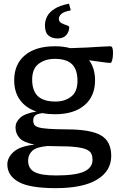

<svg xmlns="http://www.w3.org/2000/svg" viewBox="-20 -768 639 1021"><path d="M272 -160.5Q237 -160.5 206.5 -166.5Q180.5 -163.5 168.5 -155Q156.5 -146.5 156.5 -127Q156.5 -114.5 161.8 -105.5Q167 -96.5 184.8 -91Q202.5 -85.5 239 -83Q275.5 -80.5 338 -80Q463.5 -79.5 517.5 -47.8Q571.5 -16 571.5 61Q571.5 141 496.5 186.8Q421.5 232.5 276.5 232.5Q136.5 232.5 77.8 198.8Q19 165 19 106.5Q19 70 52.2 39.8Q85.5 9.5 164 1Q106 -10 84.2 -33.8Q62.5 -57.5 62.5 -91Q62.5 -119.5 87.8 -142.2Q113 -165 173.5 -175Q117 -194 86.2 -236.5Q55.5 -279 55.5 -341Q55.5 -426.5 112.5 -474.2Q169.5 -522 272 -522Q316.5 -522 353.5 -512Q397 -513 440.8 -515.2Q484.5 -517.5 518.5 -519.8Q552.5 -522 567 -522Q581 -522 581 -488Q581 -464 576.8 -448.8Q572.5 -433.5 567 -433.5Q555 -433.5 532 -436.8Q509 -440 454 -447.5Q485.5 -404 485.5 -341Q485.5 -256 429 -208.2Q372.5 -160.5 272 -160.5ZM276 -228Q324.5 -228 358.2 -254Q392 -280 392 -338Q392 -397.5 363.2 -426.2Q334.5 -455 271 -455Q221 -455 186 -429Q151 -403 151 -345Q151 -286 181 -257Q211 -228 276 -228ZM129.5 86Q129.5 128.5 163.8 146.8Q198 165 278.5 165Q381.5 165 426.8 144.5Q472 124 472 81.5Q472 63.5 466 50Q460 36.5 441 27.5Q422 18.5 383.8 14Q345.5 9.5 281 9.5Q255.5 9.5 233 8.5Q173 13.5 151.2 34.5Q129.5 55.5 129.5 86ZM348 -623.5Q348 -600 332.8 -581.8Q317.5 -563.5 285 -563.5Q256.5 -563.5 237.8 -579.2Q219 -595 219 -633.5Q219 -657 230 -679.5Q241 -702 268.8 -720.2Q296.5 -738.5 347 -748.5L356.5 -713Q319.5 -706 306.2 -694Q293 -682 293 -667.5Q293 -652.5 306.8 -645.2Q320.5 -638 334.2 -633.8Q348 -629.5 348 -623.5Z"/></svg>

Font: Newsreader 6pt
Style: Regular
Weight: 400
Designer: Hugues Gentile
Foundry: Production Type
Version: Version 1.003; ttfautohint (v1.8.3)